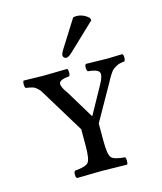

<svg xmlns="http://www.w3.org/2000/svg" viewBox="-103 -747 694 825"><g transform="rotate(-15 243.5 -334.5)"><path d="M299.8 -668.9Q305.7 -670.9 314 -670.9Q344.7 -670.9 369.1 -647.9L372.1 -637.2L256.8 -527.8Q237.8 -508.8 227.1 -508.8Q222.2 -508.8 217.5 -512.9Q212.9 -517.1 212.9 -522Q212.9 -531.7 224.6 -549.8ZM337.9 -361.8Q357.9 -397.9 349.9 -411.9Q341.8 -425.8 300.8 -429.2Q295.9 -434.1 295.9 -446Q295.9 -458 300.8 -461.9Q375 -460 397 -460Q418.9 -460 462.9 -461.9Q467.8 -458 467.8 -446Q467.8 -434.1 462.9 -429.2Q451.2 -428.2 441.9 -426Q432.6 -423.8 425 -418.9Q417.5 -414.1 412.6 -410.9Q407.7 -407.7 401.9 -399.4Q396 -391.1 393.6 -387.2Q391.1 -383.3 384.5 -371.6Q377.9 -359.9 375.5 -355L288.1 -200.2V-122.1Q288.1 -62 300 -48.1Q312 -34.2 359.9 -30.8Q363.8 -25.9 363.8 -13.9Q363.8 -2 359.9 2Q273.9 0 249 0Q221.2 0 137.2 2Q132.3 -2 132.1 -13.9Q131.8 -25.9 137.2 -30.8Q185.1 -34.7 197 -48.3Q209 -62 209 -122.1V-195.8L111.3 -356Q106.4 -363.8 96.9 -379.9Q87.4 -396 84 -400.4Q80.6 -404.8 71.8 -412.8Q63 -420.9 52 -423.8Q41 -426.8 23.9 -429.2Q20 -434.1 20 -446Q20 -458 23.9 -461.9Q98.1 -460 111.8 -460Q144 -460 217.8 -461.9Q221.7 -458 221.9 -446Q222.2 -434.1 217.8 -429.2Q174.3 -425.3 171.9 -409.7Q169.4 -394 193.8 -361.8L268.1 -238.8H270Z"/></g></svg>

Font: Linux Libertine Capitals
Style: Small Caps
Weight: 400
Designer: Philipp H. Poll
Foundry: Philipp H. Poll
Version: Version 5.1.3